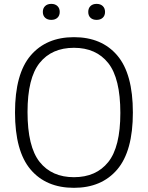

<svg xmlns="http://www.w3.org/2000/svg" viewBox="-20 -936 744 966"><path d="M55.5 -370Q55.5 -564.5 134.2 -656.8Q213 -749 352 -749Q492 -749 570.2 -656.8Q648.5 -564.5 648.5 -370Q648.5 -175.5 569.8 -83.2Q491 9 352 9Q212 9 133.8 -83.2Q55.5 -175.5 55.5 -370ZM585.5 -367.5Q585.5 -542 524.5 -618.8Q463.5 -695.5 352 -695.5Q240.5 -695.5 179.5 -619.5Q118.5 -543.5 118.5 -372.5Q118.5 -198 179.5 -121.2Q240.5 -44.5 352 -44.5Q463.5 -44.5 524.5 -120.5Q585.5 -196.5 585.5 -367.5ZM195.5 -876Q195.5 -894.5 207 -905.5Q218.5 -916.5 238 -916.5Q257.5 -916.5 269 -905.5Q280.5 -894.5 280.5 -876Q280.5 -857.5 269 -846.8Q257.5 -836 238 -836Q218.5 -836 207 -846.8Q195.5 -857.5 195.5 -876ZM424 -876Q424 -894.5 435.2 -905.5Q446.5 -916.5 466 -916.5Q485.5 -916.5 497 -905.5Q508.5 -894.5 508.5 -876Q508.5 -857.5 497 -846.8Q485.5 -836 466 -836Q446.5 -836 435.2 -846.8Q424 -857.5 424 -876Z"/></svg>

Font: Encode Sans Light
Style: Regular
Weight: 300
Designer: Multiple Designers
Foundry: Impallari Type
Version: Version 2.000